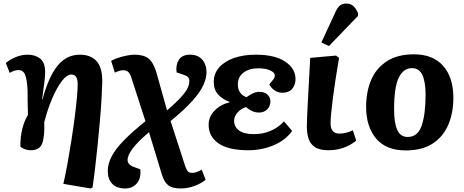

<svg xmlns="http://www.w3.org/2000/svg" viewBox="-20 -835 2622 1085"><path d="M492 230 338 204Q350 152 361.5 88.5Q373 25 383.5 -42Q394 -109 402 -171Q410 -233 414.5 -282Q419 -331 419 -359Q419 -414 384 -414Q358 -414 329 -376Q300 -338 274 -276.5Q248 -215 230 -144Q233 -63 218.5 -24.5Q204 14 154 14Q135 14 118 7Q101 0 95 -7Q95 -63 106 -107Q117 -151 138 -186Q136 -239 136 -269Q136 -299 136 -322Q133 -386 122 -412.5Q111 -439 84 -439Q60 -439 35 -423L13 -479Q38 -500 70.5 -513Q103 -526 136 -526Q179 -526 207 -504Q235 -482 235 -428Q235 -404 230.5 -368Q226 -332 218 -274L220 -273Q255 -402 305.5 -464Q356 -526 432 -526Q490 -526 524 -491.5Q558 -457 558 -374Q557 -337 554 -282Q551 -227 545.5 -162Q540 -97 533 -28.5Q526 40 518.5 105Q511 170 503 225Z M687 230Q639 230 614 203.5Q589 177 589 132Q589 92 610 50.5Q631 9 678 -39.5Q725 -88 802 -150L722 -397Q714 -421 703.5 -429.5Q693 -438 678 -438Q664 -438 652 -434Q640 -430 629 -425L608 -491Q623 -500 647 -508Q671 -516 696.5 -521Q722 -526 741 -526Q792 -526 819.5 -504Q847 -482 864 -425L924 -211Q976 -256 1003 -286Q1030 -316 1040 -337Q1050 -358 1050 -376Q1050 -390 1043.5 -398Q1037 -406 1019 -412L978 -426Q972 -467 990.5 -496.5Q1009 -526 1054 -526Q1099 -526 1123 -498Q1147 -470 1147 -426Q1147 -394 1130 -355.5Q1113 -317 1069 -267Q1025 -217 944 -151L1026 102Q1034 126 1042.5 134Q1051 142 1066 142Q1077 142 1088 138.5Q1099 135 1120 124L1142 181Q1118 201 1080 215.5Q1042 230 1000 230Q952 230 929.5 211Q907 192 895 152L822 -88Q701 14 701 69Q701 96 738 109L773 122Q778 172 753.5 201Q729 230 687 230Z M1384 14Q1270 14 1214.5 -25Q1159 -64 1159 -130Q1159 -176 1193 -210.5Q1227 -245 1278 -257V-259Q1237 -274 1212.5 -301Q1188 -328 1188 -372Q1188 -419 1218 -453.5Q1248 -488 1301.5 -507Q1355 -526 1426 -526Q1533 -526 1591.5 -487Q1650 -448 1650 -388Q1650 -356 1631.5 -333.5Q1613 -311 1575 -311Q1551 -311 1531 -325Q1511 -339 1502 -358Q1519 -378 1526 -388Q1533 -398 1533 -408Q1533 -425 1507.5 -437Q1482 -449 1439 -449Q1388 -449 1356 -424.5Q1324 -400 1324 -357Q1324 -331 1337 -312Q1350 -293 1373 -286Q1388 -297 1407 -306.5Q1426 -316 1445 -316Q1475 -316 1491.5 -300.5Q1508 -285 1508 -262Q1508 -235 1490 -217Q1472 -199 1444 -199Q1422 -199 1403.5 -208Q1385 -217 1370 -230Q1342 -221 1322.5 -199.5Q1303 -178 1303 -152Q1303 -118 1331 -97.5Q1359 -77 1414 -77Q1517 -77 1585 -149L1631 -95Q1593 -42 1526 -14Q1459 14 1384 14Z M1836 14Q1785 14 1758.5 -4.5Q1732 -23 1723 -53.5Q1714 -84 1714 -120Q1714 -147 1718.5 -238.5Q1723 -330 1733 -508L1879 -521L1896 -508Q1872 -368 1860 -272Q1848 -176 1848 -138Q1848 -80 1899 -80Q1917 -80 1936.5 -85Q1956 -90 1974 -99L1993 -40Q1925 14 1836 14ZM1839 -575 1796 -595 1874 -763Q1886 -791 1900 -803Q1914 -815 1937 -815Q1961 -815 1977 -800.5Q1993 -786 2003 -761V-745Z M2272 15Q2162 15 2105.5 -52Q2049 -119 2049 -231Q2049 -318 2078 -384.5Q2107 -451 2167 -489.5Q2227 -528 2319 -528Q2427 -528 2484.5 -462.5Q2542 -397 2542 -282Q2542 -198 2513.5 -130.5Q2485 -63 2425.5 -24Q2366 15 2272 15ZM2284 -61Q2341 -61 2363 -125.5Q2385 -190 2385 -301Q2385 -371 2367 -410.5Q2349 -450 2308 -450Q2260 -450 2233.5 -396.5Q2207 -343 2207 -216Q2207 -141 2225 -101Q2243 -61 2284 -61Z"/></svg>

Font: Literata 12pt
Style: Bold Italic
Weight: 700
Italic angle: -2°
Designer: Latin by Veronika Burian and Jose Scaglione. Greek by Irene Vlachou. Cyrillic by Vera Evstafieva
Foundry: TypeTogether
Version: Version 3.002